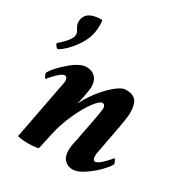

<svg xmlns="http://www.w3.org/2000/svg" viewBox="-174 -776 836 894"><g transform="rotate(30 244.0 -328.5)"><path d="M220.7 -310.5Q219.7 -305.2 217.3 -294.4Q214.8 -283.7 212.9 -275.4Q210.9 -267.1 210.9 -267.6Q226.1 -301.3 255.4 -340.8Q284.7 -380.4 318.8 -409.4Q353 -438.5 376 -438.5Q415.5 -438.5 430.9 -418Q446.3 -397.5 446.3 -353.5Q446.3 -329.1 426.8 -227.5L408.2 -128.9Q404.3 -113.3 404.3 -96.7Q404.3 -88.9 407.7 -82.5Q411.1 -76.2 418 -76.2Q431.6 -76.2 457.3 -101.6Q482.9 -127 487.3 -135.7Q491.7 -135.7 496.3 -125.5Q501 -115.2 501 -109.4Q491.7 -92.3 465.8 -65.4Q439.9 -38.6 405 -15.4Q370.1 7.8 345.7 7.8Q319.3 7.8 301.8 -9.3Q284.2 -26.4 284.2 -61.5Q284.2 -85 293 -120.1L315.4 -236.3Q317.9 -246.1 322.5 -274.9Q327.1 -303.7 327.1 -310.5Q327.1 -318.8 323 -325Q318.8 -331.1 311.5 -331.1Q297.4 -331.1 271.5 -297.1Q245.6 -263.2 219 -205.3Q192.4 -147.5 179.7 -88.9L160.2 0Q140.6 5.9 105.5 5.9Q71.3 5.9 47.9 0L105.5 -301.8Q110.4 -321.3 110.4 -334Q110.4 -341.3 106.4 -347.9Q102.5 -354.5 95.7 -354.5Q82 -354.5 56.4 -329.1Q30.8 -303.7 26.4 -294.9Q22 -294.9 17.3 -305.2Q12.7 -315.4 12.7 -321.3Q28.8 -351.6 78.9 -395Q128.9 -438.5 164.1 -438.5Q193.8 -438.5 211.7 -420.4Q229.5 -402.3 229.5 -369.1Q229.5 -354.5 220.7 -310.5ZM-12.7 -464.8Q-12.7 -466.3 2 -478.8Q16.6 -491.2 31.2 -510Q45.9 -528.8 45.9 -545.9Q45.9 -555.2 35.6 -570.8Q25.4 -586.4 25.4 -601.6Q25.4 -665 117.2 -665Q120.1 -656.2 120.1 -638.7Q120.1 -615.2 116.2 -595.7Q107.9 -551.8 74 -507.3Q40 -462.9 6.8 -443.4H4.9Q0.5 -443.4 -6.1 -451.4Q-12.7 -459.5 -12.7 -464.8Z"/></g></svg>

Font: Crimson
Style: BoldItalic
Weight: 700
Italic angle: -11°
Version: Version 0.8